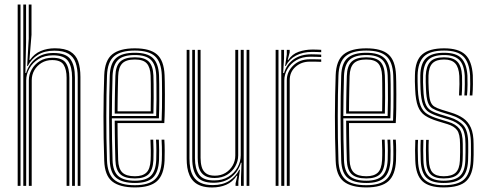

<svg xmlns="http://www.w3.org/2000/svg" viewBox="-20 -820 2148 847"><path d="M322.8 0V-479.5Q322.8 -517.2 313.6 -543.4Q304.5 -569.5 282 -583Q259.5 -596.5 219.5 -596.5Q177.2 -596.5 147.8 -578.4Q118.2 -560.2 102.5 -528.8H99.8L106.8 -649.5V-800H119V-666.5L109.8 -555.5H112.2Q131 -582.8 159.5 -594.9Q188 -607 222.2 -607Q266 -607 290.4 -592.2Q314.8 -577.5 324.8 -549.4Q334.8 -521.2 334.8 -480.5V0ZM58 0V-800H70.5V0ZM107.2 0V-465.5Q107.2 -490.8 119.9 -513.5Q132.5 -536.2 155.9 -550.8Q179.2 -565.2 211.2 -565.2Q254.8 -565.2 270.4 -542.5Q286 -519.8 286 -477V0H273.8V-476.8Q273.8 -513.2 260.8 -534.1Q247.8 -555 210 -555Q184 -555 163.6 -542.8Q143.2 -530.5 131.6 -510.4Q120 -490.2 120 -466L119.8 0ZM82.8 0V-800H95V-631.8L92 -498H95.2Q107.5 -538.5 138.8 -562.5Q170 -586.5 216.2 -586.2Q271.5 -586 291 -558.4Q310.5 -530.8 310.5 -479V0H298V-478.2Q298 -525.5 280.4 -550.8Q262.8 -576 213.8 -576Q176.8 -576 150.4 -559.8Q124 -543.5 109.8 -518.1Q95.5 -492.8 95.5 -465V0Z M575.2 6.8Q508.2 6.8 475.1 -19.5Q442 -45.8 439.8 -110.8Q438 -161.8 437.2 -210.8Q436.5 -259.8 436.5 -307Q436.5 -354.2 437.4 -399.5Q438.2 -444.8 439.8 -488.2Q442.2 -553.5 475 -580.1Q507.8 -606.8 574.8 -606.8Q642 -606.8 672.6 -579.8Q703.2 -552.8 706 -489Q706.5 -481.2 706.9 -458.2Q707.2 -435.2 707.4 -403.8Q707.5 -372.2 707 -338.9Q706.5 -305.5 704.8 -277.2H498.5Q498.8 -248.8 499 -222.2Q499.2 -195.8 499.9 -169.2Q500.5 -142.8 501.2 -114.2Q502.5 -76 519.6 -59.2Q536.8 -42.5 575.2 -42.5Q608.8 -42.5 625.6 -58.4Q642.5 -74.2 644.5 -114.2Q645.5 -132.8 645.2 -158.9Q645 -185 643.8 -204H656Q657.2 -181 657.4 -155Q657.5 -129 656.8 -113.8Q654.5 -70.2 635.5 -51.5Q616.5 -32.8 575.2 -32.8Q530.2 -32.8 510.2 -51.8Q490.2 -70.8 489 -113.8Q488 -145.5 487.4 -175.2Q486.8 -205 486.5 -233.2Q486.2 -261.5 486 -287.8H693Q694.2 -315 694.6 -346.5Q695 -378 694.9 -407.5Q694.8 -437 694.5 -458.9Q694.2 -480.8 693.8 -488.5Q691.2 -547 663.5 -572Q635.8 -597 574.8 -597Q513.5 -597 483.8 -572.1Q454 -547.2 452 -486.2Q450.5 -447 449.8 -402Q449 -357 449 -308.9Q449 -260.8 449.6 -211.2Q450.2 -161.8 452 -113.2Q453.8 -54.8 482.1 -28.9Q510.5 -3 575.2 -3Q635 -3 662.9 -28.1Q690.8 -53.2 693.8 -112.5Q694.2 -122.5 694.4 -138.9Q694.5 -155.2 694.1 -172.8Q693.8 -190.2 692.8 -204H705Q706.5 -183.5 706.6 -155.6Q706.8 -127.8 706 -111.8Q703 -48.2 672.5 -20.8Q642 6.8 575.2 6.8ZM575.2 -12.8Q520.8 -12.8 493.4 -34.9Q466 -57 464.2 -112.8Q463 -157 462.2 -204.1Q461.5 -251.2 461.4 -299.5Q461.2 -347.8 462 -394.9Q462.8 -442 464.2 -485.8Q466 -541.2 492.5 -564.2Q519 -587.2 574.8 -587.2Q629.5 -587.2 654.2 -564.1Q679 -541 681.5 -488.2Q682 -478.5 682.4 -447.8Q682.8 -417 682.6 -376.9Q682.5 -336.8 681 -298H473.5Q473.5 -253.8 474.2 -205.5Q475 -157.2 476.5 -113.5Q478.2 -63.8 501.9 -43.2Q525.5 -22.8 575.2 -22.8Q622.8 -22.8 644.8 -43.8Q666.8 -64.8 669.2 -113.5Q670 -128.5 669.9 -155.9Q669.8 -183.2 668.2 -204H680.8Q682 -182.5 682.1 -155.4Q682.2 -128.2 681.5 -113Q678.8 -59.2 654.1 -36Q629.5 -12.8 575.2 -12.8ZM473.5 -308.2H669Q670.2 -344.2 670.4 -381.4Q670.5 -418.5 670.1 -447.5Q669.8 -476.5 669.2 -487.5Q667.2 -535.2 645.4 -556.2Q623.5 -577.2 574.8 -577.2Q523.5 -577.2 501 -555.8Q478.5 -534.2 476.5 -485.2Q475 -442.2 474.4 -396.8Q473.8 -351.2 473.5 -308.2ZM486 -318.8Q486 -341.5 486.4 -368.9Q486.8 -396.2 487.4 -425.8Q488 -455.2 489 -484.8Q490.2 -529 510.4 -548.1Q530.5 -567.2 574.8 -567.2Q617.2 -567.2 636.1 -548.5Q655 -529.8 656.8 -487Q657.2 -475.8 657.6 -448.6Q658 -421.5 657.9 -387Q657.8 -352.5 656.8 -318.8ZM498.5 -329H644.8Q645.5 -363.2 645.5 -395.6Q645.5 -428 645.2 -452.4Q645 -476.8 644.5 -486.2Q643 -522.8 627.6 -540.1Q612.2 -557.5 574.8 -557.5Q536 -557.5 519.2 -540Q502.5 -522.5 501.2 -484.2Q500.5 -456.5 499.9 -430.4Q499.2 -404.2 499 -379.4Q498.8 -354.5 498.5 -329Z M915.8 7Q887.5 7 867.8 0.2Q848 -6.5 835.5 -18.6Q823 -30.8 816 -46.8Q809 -62.8 806.2 -81.2Q803.5 -99.8 803.5 -119.5V-600H815.8V-120.5Q815.8 -97.5 819.8 -76.5Q823.8 -55.5 834.8 -39Q845.8 -22.5 866 -13Q886.2 -3.5 918.8 -3.5Q962 -3.5 991.1 -22.1Q1020.2 -40.8 1035.5 -71.2H1038.5L1031.5 -20V0H1019.2V-11L1027 -44.5H1024.2Q1005.5 -16.8 977.8 -4.9Q950 7 915.8 7ZM1067.8 0V-600H1080V0ZM926.8 -34.8Q902.5 -34.8 887.8 -42.5Q873 -50.2 865.2 -62.9Q857.5 -75.5 854.9 -91.2Q852.2 -107 852.2 -123V-600H864.8V-123.2Q864.8 -101.5 869.8 -83.8Q874.8 -66 888.5 -55.5Q902.2 -45 928 -45Q954.2 -45 974.5 -57.2Q994.8 -69.5 1006.4 -89.8Q1018 -110 1018 -134V-600H1030.8V-134.5Q1030.8 -109.5 1018.1 -86.6Q1005.5 -63.8 982.2 -49.2Q959 -34.8 926.8 -34.8ZM921.5 -13.8Q869.5 -14 848.8 -41.1Q828 -68.2 828 -121V-600H840V-121.8Q840 -76 858 -50Q876 -24 924.5 -24Q961.2 -24 987.6 -40.2Q1014 -56.5 1028 -82Q1042 -107.5 1042 -135V-600H1055.2V0H1043.2V-37.2L1045.5 -102H1042.8Q1030.5 -61.5 999.2 -37.5Q968 -13.5 921.5 -13.8Z M1220.8 0V-600H1233V-562.8L1229.2 -498H1233.2Q1244.8 -537.2 1276.2 -558.9Q1307.8 -580.5 1353 -580.5Q1365 -580.5 1377.1 -580Q1389.2 -579.5 1397 -579V-568.5Q1387 -569 1373.8 -569.4Q1360.5 -569.8 1349.2 -569.8Q1313 -569.8 1287.2 -554.5Q1261.5 -539.2 1247.9 -515.4Q1234.2 -491.5 1234.2 -465V0ZM1196 0V-600H1208.5V0ZM1245.2 0V-465.5Q1245.2 -503.5 1273.6 -531Q1302 -558.5 1346.2 -558.5Q1359.5 -558.5 1372.6 -558.4Q1385.8 -558.2 1397 -557.8V-547.2Q1385.8 -547.8 1372.8 -547.9Q1359.8 -548 1346 -548Q1309.5 -548 1283.8 -525.2Q1258 -502.5 1258 -466V0ZM1237.8 -528.8 1245.2 -580V-600H1257.8V-589L1249.2 -555.5H1251.8Q1268.8 -581.5 1297.6 -591.5Q1326.5 -601.5 1358.5 -601.5Q1366.8 -601.5 1376.9 -601.2Q1387 -601 1397 -600.2V-589.8Q1388.2 -590.2 1378.2 -590.6Q1368.2 -591 1357.2 -591Q1316.2 -591 1286 -575.1Q1255.8 -559.2 1240.5 -528.8Z M1596.2 6.8Q1529.2 6.8 1496.1 -19.5Q1463 -45.8 1460.8 -110.8Q1459 -161.8 1458.2 -210.8Q1457.5 -259.8 1457.5 -307Q1457.5 -354.2 1458.4 -399.5Q1459.2 -444.8 1460.8 -488.2Q1463.2 -553.5 1496 -580.1Q1528.8 -606.8 1595.8 -606.8Q1663 -606.8 1693.6 -579.8Q1724.2 -552.8 1727 -489Q1727.5 -481.2 1727.9 -458.2Q1728.2 -435.2 1728.4 -403.8Q1728.5 -372.2 1728 -338.9Q1727.5 -305.5 1725.8 -277.2H1519.5Q1519.8 -248.8 1520 -222.2Q1520.2 -195.8 1520.9 -169.2Q1521.5 -142.8 1522.2 -114.2Q1523.5 -76 1540.6 -59.2Q1557.8 -42.5 1596.2 -42.5Q1629.8 -42.5 1646.6 -58.4Q1663.5 -74.2 1665.5 -114.2Q1666.5 -132.8 1666.2 -158.9Q1666 -185 1664.8 -204H1677Q1678.2 -181 1678.4 -155Q1678.5 -129 1677.8 -113.8Q1675.5 -70.2 1656.5 -51.5Q1637.5 -32.8 1596.2 -32.8Q1551.2 -32.8 1531.2 -51.8Q1511.2 -70.8 1510 -113.8Q1509 -145.5 1508.4 -175.2Q1507.8 -205 1507.5 -233.2Q1507.2 -261.5 1507 -287.8H1714Q1715.2 -315 1715.6 -346.5Q1716 -378 1715.9 -407.5Q1715.8 -437 1715.5 -458.9Q1715.2 -480.8 1714.8 -488.5Q1712.2 -547 1684.5 -572Q1656.8 -597 1595.8 -597Q1534.5 -597 1504.8 -572.1Q1475 -547.2 1473 -486.2Q1471.5 -447 1470.8 -402Q1470 -357 1470 -308.9Q1470 -260.8 1470.6 -211.2Q1471.2 -161.8 1473 -113.2Q1474.8 -54.8 1503.1 -28.9Q1531.5 -3 1596.2 -3Q1656 -3 1683.9 -28.1Q1711.8 -53.2 1714.8 -112.5Q1715.2 -122.5 1715.4 -138.9Q1715.5 -155.2 1715.1 -172.8Q1714.8 -190.2 1713.8 -204H1726Q1727.5 -183.5 1727.6 -155.6Q1727.8 -127.8 1727 -111.8Q1724 -48.2 1693.5 -20.8Q1663 6.8 1596.2 6.8ZM1596.2 -12.8Q1541.8 -12.8 1514.4 -34.9Q1487 -57 1485.2 -112.8Q1484 -157 1483.2 -204.1Q1482.5 -251.2 1482.4 -299.5Q1482.2 -347.8 1483 -394.9Q1483.8 -442 1485.2 -485.8Q1487 -541.2 1513.5 -564.2Q1540 -587.2 1595.8 -587.2Q1650.5 -587.2 1675.2 -564.1Q1700 -541 1702.5 -488.2Q1703 -478.5 1703.4 -447.8Q1703.8 -417 1703.6 -376.9Q1703.5 -336.8 1702 -298H1494.5Q1494.5 -253.8 1495.2 -205.5Q1496 -157.2 1497.5 -113.5Q1499.2 -63.8 1522.9 -43.2Q1546.5 -22.8 1596.2 -22.8Q1643.8 -22.8 1665.8 -43.8Q1687.8 -64.8 1690.2 -113.5Q1691 -128.5 1690.9 -155.9Q1690.8 -183.2 1689.2 -204H1701.8Q1703 -182.5 1703.1 -155.4Q1703.2 -128.2 1702.5 -113Q1699.8 -59.2 1675.1 -36Q1650.5 -12.8 1596.2 -12.8ZM1494.5 -308.2H1690Q1691.2 -344.2 1691.4 -381.4Q1691.5 -418.5 1691.1 -447.5Q1690.8 -476.5 1690.2 -487.5Q1688.2 -535.2 1666.4 -556.2Q1644.5 -577.2 1595.8 -577.2Q1544.5 -577.2 1522 -555.8Q1499.5 -534.2 1497.5 -485.2Q1496 -442.2 1495.4 -396.8Q1494.8 -351.2 1494.5 -308.2ZM1507 -318.8Q1507 -341.5 1507.4 -368.9Q1507.8 -396.2 1508.4 -425.8Q1509 -455.2 1510 -484.8Q1511.2 -529 1531.4 -548.1Q1551.5 -567.2 1595.8 -567.2Q1638.2 -567.2 1657.1 -548.5Q1676 -529.8 1677.8 -487Q1678.2 -475.8 1678.6 -448.6Q1679 -421.5 1678.9 -387Q1678.8 -352.5 1677.8 -318.8ZM1519.5 -329H1665.8Q1666.5 -363.2 1666.5 -395.6Q1666.5 -428 1666.2 -452.4Q1666 -476.8 1665.5 -486.2Q1664 -522.8 1648.6 -540.1Q1633.2 -557.5 1595.8 -557.5Q1557 -557.5 1540.2 -540Q1523.5 -522.5 1522.2 -484.2Q1521.5 -456.5 1520.9 -430.4Q1520.2 -404.2 1520 -379.4Q1519.8 -354.5 1519.5 -329Z M1937 6.8Q1872.2 6.8 1843.2 -20.8Q1814.2 -48.2 1812 -111.8Q1811.2 -134.8 1811.1 -156.9Q1811 -179 1812.2 -203H1824.2Q1822.8 -179.5 1823 -157.1Q1823.2 -134.8 1824 -112.2Q1825.8 -53 1852.4 -28Q1879 -3 1937 -3Q1999.5 -3 2026.9 -28.2Q2054.2 -53.5 2056.8 -110.5Q2057.5 -127 2057.6 -137.1Q2057.8 -147.2 2057.6 -157.5Q2057.5 -167.8 2057.5 -184.8Q2057.5 -244.8 2035.1 -271.9Q2012.8 -299 1967 -313L1924.8 -326Q1902.2 -333 1888.2 -341.4Q1874.2 -349.8 1867.5 -369Q1860.8 -388.2 1859.2 -426.5Q1858.5 -447 1858.1 -458.1Q1857.8 -469.2 1858.2 -486.5Q1860 -527.5 1877.8 -547.4Q1895.5 -567.2 1939.2 -567.2Q1978 -567.2 1996.9 -548.5Q2015.8 -529.8 2018.2 -485.5Q2018.8 -476 2018.6 -449.2Q2018.5 -422.5 2016.8 -399H2005Q2006.5 -422.8 2006.8 -448.9Q2007 -475 2006.2 -485.2Q2004 -522.8 1988.4 -540.1Q1972.8 -557.5 1939.2 -557.5Q1904.5 -557.5 1888 -541Q1871.5 -524.5 1870.2 -486.5Q1869.8 -468.5 1870.1 -456.8Q1870.5 -445 1871.2 -426.8Q1872.8 -391.8 1878.2 -374.6Q1883.8 -357.5 1895.8 -350Q1907.8 -342.5 1928 -336.2L1970 -323.2Q2001.2 -313.8 2023.4 -298.5Q2045.5 -283.2 2057.4 -256.5Q2069.2 -229.8 2069.2 -184.8Q2069.2 -167.8 2069.4 -157.4Q2069.5 -147 2069.4 -136.9Q2069.2 -126.8 2068.5 -110.2Q2066 -49.8 2036.9 -21.5Q2007.8 6.8 1937 6.8ZM1937 -12.8Q1885.5 -12.8 1861.6 -35.6Q1837.8 -58.5 1836 -112.8Q1835.2 -135.2 1835 -157.4Q1834.8 -179.5 1836 -203H1847.8Q1846.8 -179.8 1846.9 -158.2Q1847 -136.8 1847.8 -113Q1849.2 -63.8 1870.6 -43.2Q1892 -22.8 1937 -22.8Q1985.5 -22.8 2008.1 -42.9Q2030.8 -63 2032.8 -111.2Q2033.8 -132.5 2033.6 -148.1Q2033.5 -163.8 2033.5 -184.8Q2033.5 -238.8 2014.9 -260.2Q1996.2 -281.8 1960.8 -292.5L1918 -305.5Q1891 -313.8 1873.2 -324.5Q1855.5 -335.2 1846.4 -358.2Q1837.2 -381.2 1835.2 -426.2Q1834.5 -444.2 1834.2 -458.8Q1834 -473.2 1834.2 -487.2Q1835.2 -541.2 1860.5 -564.2Q1885.8 -587.2 1939.2 -587.2Q1993 -587.2 2015.9 -562.6Q2038.8 -538 2042 -486.8Q2042.8 -473 2042.5 -446.4Q2042.2 -419.8 2040.2 -399H2028.5Q2030.2 -419.5 2030.5 -447.9Q2030.8 -476.2 2030.2 -485.8Q2027.2 -535.2 2005.6 -556.2Q1984 -577.2 1939.2 -577.2Q1890.5 -577.2 1869.2 -555.9Q1848 -534.5 1846.5 -487.8Q1845.8 -468.2 1846.2 -456.8Q1846.8 -445.2 1847.5 -426.2Q1849 -384.5 1856.8 -363.5Q1864.5 -342.5 1880.4 -333Q1896.2 -323.5 1921.2 -315.8L1963.8 -302.8Q2004 -290.2 2024.8 -266.2Q2045.5 -242.2 2045.5 -184.8Q2045.5 -165.2 2045.6 -149.6Q2045.8 -134 2044.8 -111Q2042.5 -59 2018 -35.9Q1993.5 -12.8 1937 -12.8ZM1937 -32.8Q1898 -32.8 1879.5 -51Q1861 -69.2 1859.8 -113.5Q1859 -137.8 1858.9 -157.9Q1858.8 -178 1859.8 -203H1871.5Q1870.2 -177.5 1870.6 -157.6Q1871 -137.8 1871.8 -113.8Q1873 -75.8 1888 -59.1Q1903 -42.5 1937 -42.5Q1973.2 -42.5 1990.1 -58.2Q2007 -74 2008.8 -111.8Q2010 -136.8 2009.8 -149.2Q2009.5 -161.8 2009.5 -184.8Q2009.5 -228.8 1996.2 -246.1Q1983 -263.5 1954.5 -272.2L1911 -285.5Q1876.5 -296 1855.2 -310.1Q1834 -324.2 1823.8 -350.9Q1813.5 -377.5 1811.5 -425.8Q1810.5 -447.8 1810.2 -460.5Q1810 -473.2 1810.5 -488.8Q1811.5 -553.8 1842.9 -580.2Q1874.2 -606.8 1939.2 -606.8Q2003.2 -606.8 2032.5 -579Q2061.8 -551.2 2065.8 -487.5Q2066.5 -476 2066.2 -448.4Q2066 -420.8 2064 -399H2052.2Q2054.2 -422 2054.4 -448.9Q2054.5 -475.8 2053.8 -487.2Q2050.2 -545 2024 -571Q1997.8 -597 1939.2 -597Q1877.8 -597 1850.6 -571Q1823.5 -545 1822.2 -487.5Q1822 -473.5 1822.2 -460Q1822.5 -446.5 1823.2 -426Q1825.5 -378.8 1835.4 -354Q1845.2 -329.2 1864.8 -317.1Q1884.2 -305 1914.5 -295.8L1957.8 -282.5Q1990.5 -272.5 2006 -252.6Q2021.5 -232.8 2021.5 -184.8Q2021.5 -167.8 2021.6 -157.8Q2021.8 -147.8 2021.6 -137.9Q2021.5 -128 2020.8 -111Q2018.8 -70.8 2000.1 -51.8Q1981.5 -32.8 1937 -32.8Z"/></svg>

Font: Big Shoulders Inline Text Thin Light
Style: Regular
Weight: 300
Version: Version 2.002